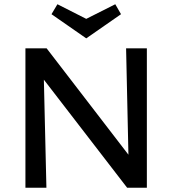

<svg xmlns="http://www.w3.org/2000/svg" viewBox="-20 -886 814 906"><path d="M673 -658V0H580L187 -510L199 0H100V-658H200L586 -156L575 -658ZM551 -819 387 -705 223 -819 251 -866 387 -797 524 -866Z"/></svg>

Font: Ysabeau Semibold
Style: Regular
Weight: 600
Designer: Christian Thalmann (Catharsis Fonts)
Version: Version 0.003